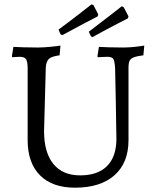

<svg xmlns="http://www.w3.org/2000/svg" viewBox="-20 -857 721 889"><path d="M351 -45Q433 -45 476 -88.5Q519 -132 519 -214Q518 -294 516 -396.5Q514 -499 513 -540Q511 -575 504.5 -584.5Q498 -594 476 -594Q464 -594 451 -593Q438 -592 433 -592L431 -596L438 -640Q450 -639 483.5 -638Q517 -637 551 -637Q578 -637 608.5 -640.5Q639 -644 648 -646L644 -601Q614 -597 599.5 -591.5Q585 -586 580 -575.5Q575 -565 575 -544V-208Q575 -103 510 -45.5Q445 12 327 12Q222 12 165 -45.5Q108 -103 108 -209V-540Q108 -572 100.5 -583Q93 -594 71 -594Q61 -594 51 -593Q41 -592 37 -592L35 -596L42 -640Q54 -639 87.5 -638Q121 -637 155 -637Q182 -637 216 -640.5Q250 -644 260 -646L256 -601Q219 -596 206.5 -584.5Q194 -573 192 -544L184 -250Q184 -151 227 -98Q270 -45 351 -45ZM268 -694 260 -699 251 -720Q296 -753 343 -789.5Q390 -826 404 -837L413 -833L435 -790L432 -781Q418 -774 369.5 -748.5Q321 -723 268 -694ZM408 -685 401 -689 391 -710Q445 -751 487.5 -784Q530 -817 544 -828L553 -823L575 -781L572 -772Q558 -765 509 -739.5Q460 -714 408 -685Z"/></svg>

Font: Sahitya
Style: Regular
Weight: 400
Designer: Juan Pablo del Peral
Foundry: Juan Pablo del Peral (http://www.huertatipografica.com)
Version: Version 1.001;PS 001.000;hotconv 1.0.70;makeotf.lib2.5.58329